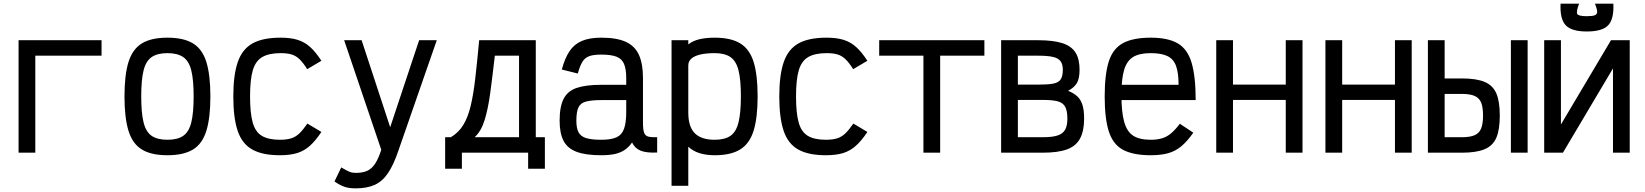

<svg xmlns="http://www.w3.org/2000/svg" viewBox="-20 -839 9040 1055"><path d="M82 0V-618H538V-533H108L174 -600V0Z M900 14Q811 14 759.5 -17.5Q708 -49 686 -120.5Q664 -192 664 -309Q664 -427 686 -498Q708 -569 759.5 -600.5Q811 -632 900 -632Q989 -632 1040.5 -600.5Q1092 -569 1114 -498Q1136 -427 1136 -309Q1136 -192 1114 -120.5Q1092 -49 1040.5 -17.5Q989 14 900 14ZM900 -71Q955 -71 986.5 -92.5Q1018 -114 1031 -166Q1044 -218 1044 -309Q1044 -401 1031 -452.5Q1018 -504 986.5 -525.5Q955 -547 900 -547Q845 -547 813.5 -525.5Q782 -504 769 -452.5Q756 -401 756 -309Q756 -218 769 -166Q782 -114 813.5 -92.5Q845 -71 900 -71Z M1518 14Q1422 14 1366 -17.5Q1310 -49 1286 -120Q1262 -191 1262 -309Q1262 -427 1286.5 -498Q1311 -569 1367.5 -600.5Q1424 -632 1522 -632Q1577 -632 1615.5 -620Q1654 -608 1684.5 -580.5Q1715 -553 1746 -505L1668 -459Q1646 -494 1626.5 -513Q1607 -532 1583 -539.5Q1559 -547 1522 -547Q1458 -547 1421 -525.5Q1384 -504 1369 -452.5Q1354 -401 1354 -309Q1354 -218 1368.5 -166Q1383 -114 1419 -92.5Q1455 -71 1518 -71Q1554 -71 1579 -78.5Q1604 -86 1624.5 -105.5Q1645 -125 1669 -160L1746 -114Q1715 -67 1683.5 -38.5Q1652 -10 1613 2Q1574 14 1518 14Z M1934 196Q1898 196 1873 187.5Q1848 179 1818 158L1855 81Q1886 99 1900.5 105Q1915 111 1934 111Q1972 111 1997 100Q2022 89 2040.5 61.5Q2059 34 2075 -16L1871 -618H1967L2124 -140L2283 -618H2380L2169 -11Q2143 66 2112.5 111.5Q2082 157 2039.5 176.5Q1997 196 1934 196Z M2457 -85Q2500 -110 2526 -153Q2552 -196 2567 -260Q2582 -324 2592 -412.5Q2602 -501 2613 -618H2924V-85H2832V-533H2699Q2686 -419 2674 -330Q2662 -241 2643 -179.5Q2624 -118 2588 -85ZM2426 88V-85H2974V88H2882V0H2518V88Z M3284 14Q3199 14 3149 -4.5Q3099 -23 3077 -64.5Q3055 -106 3055 -176Q3055 -253 3077 -296Q3099 -339 3149 -356Q3199 -373 3284 -373H3421V-411Q3421 -459 3409 -487.5Q3397 -516 3367.5 -527.5Q3338 -539 3284 -539Q3242 -539 3218 -530.5Q3194 -522 3180 -499Q3166 -476 3155 -435L3067 -457Q3084 -520 3109.5 -558Q3135 -596 3177 -614Q3219 -632 3284 -632Q3370 -632 3420 -608.5Q3470 -585 3491.5 -536Q3513 -487 3513 -411V-166Q3513 -128 3519 -110.5Q3525 -93 3542 -88.5Q3559 -84 3591 -85V-1Q3534 2 3501.5 -10.5Q3469 -23 3453 -56Q3435 -30 3411.5 -14.5Q3388 1 3357 7.5Q3326 14 3284 14ZM3284 -71Q3338 -71 3367.5 -84.5Q3397 -98 3409 -131.5Q3421 -165 3421 -224V-289H3284Q3230 -289 3200 -281Q3170 -273 3158.5 -249Q3147 -225 3147 -176Q3147 -136 3158.5 -113Q3170 -90 3200 -80.5Q3230 -71 3284 -71Z M3670 182V-618H3762V-595Q3787 -615 3823.5 -623.5Q3860 -632 3907 -632Q3996 -632 4047.5 -600.5Q4099 -569 4121 -498.5Q4143 -428 4143 -310Q4143 -192 4121 -121Q4099 -50 4047.5 -18Q3996 14 3907 14Q3860 14 3823.5 2.5Q3787 -9 3762 -33V182ZM3907 -71Q3962 -71 3993.5 -92.5Q4025 -114 4038 -166.5Q4051 -219 4051 -310Q4051 -401 4038 -452.5Q4025 -504 3993.5 -525.5Q3962 -547 3907 -547Q3861 -547 3828.5 -539.5Q3796 -532 3779 -517Q3762 -502 3762 -479V-221Q3762 -142 3798 -106.5Q3834 -71 3907 -71Z M4518 14Q4422 14 4366 -17.5Q4310 -49 4286 -120Q4262 -191 4262 -309Q4262 -427 4286.5 -498Q4311 -569 4367.5 -600.5Q4424 -632 4522 -632Q4577 -632 4615.5 -620Q4654 -608 4684.5 -580.5Q4715 -553 4746 -505L4668 -459Q4646 -494 4626.5 -513Q4607 -532 4583 -539.5Q4559 -547 4522 -547Q4458 -547 4421 -525.5Q4384 -504 4369 -452.5Q4354 -401 4354 -309Q4354 -218 4368.5 -166Q4383 -114 4419 -92.5Q4455 -71 4518 -71Q4554 -71 4579 -78.5Q4604 -86 4624.5 -105.5Q4645 -125 4669 -160L4746 -114Q4715 -67 4683.5 -38.5Q4652 -10 4613 2Q4574 14 4518 14Z M5054 0V-618H5146V0ZM4811 -533V-618H5389V-533Z M5481 0V-618H5684Q5767 -618 5817 -602Q5867 -586 5889.5 -550.5Q5912 -515 5912 -456Q5912 -408 5897.5 -383Q5883 -358 5849 -340Q5881 -327 5900 -309Q5919 -291 5928 -262Q5937 -233 5937 -187Q5937 -119 5914.5 -77.5Q5892 -36 5842.5 -18Q5793 0 5709 0ZM5573 -85H5709Q5762 -85 5791 -94.5Q5820 -104 5832.5 -126Q5845 -148 5845 -187Q5845 -231 5832.5 -253Q5820 -275 5791 -282.5Q5762 -290 5709 -290H5573ZM5573 -374H5684Q5738 -374 5767 -379.5Q5796 -385 5808 -402.5Q5820 -420 5820 -456Q5820 -485 5808 -502Q5796 -519 5767 -526Q5738 -533 5684 -533H5573Z M6303 14Q6207 14 6151.5 -15.5Q6096 -45 6073 -116Q6050 -187 6050 -309Q6050 -432 6073 -502.5Q6096 -573 6151.5 -602.5Q6207 -632 6303 -632Q6397 -632 6451 -601Q6505 -570 6527.5 -494.5Q6550 -419 6550 -289H6079V-373H6456Q6456 -439 6442 -477Q6428 -515 6394.5 -531Q6361 -547 6303 -547Q6241 -547 6206.5 -526Q6172 -505 6157 -455.5Q6142 -406 6142 -318Q6142 -224 6157 -170Q6172 -116 6206.5 -93.5Q6241 -71 6303 -71Q6338 -71 6365 -79Q6392 -87 6415 -106.5Q6438 -126 6463 -159L6537 -110Q6504 -63 6472 -36Q6440 -9 6400 2.5Q6360 14 6303 14Z M7045 0V-618H7137V0ZM6663 0V-618H6755V0ZM6692 -290V-374H7108V-290Z M7645 0V-618H7737V0ZM7263 0V-618H7355V0ZM7292 -290V-374H7708V-290Z M7826 0V-618H7918V-18L7860 -85H8013Q8057 -85 8082.5 -96Q8108 -107 8118.5 -133Q8129 -159 8129 -204Q8129 -250 8118.5 -275.5Q8108 -301 8082.5 -312Q8057 -323 8013 -323H7854V-408H8013Q8092 -408 8137.5 -389Q8183 -370 8202 -326Q8221 -282 8221 -204Q8221 -126 8202 -82Q8183 -38 8137.5 -19Q8092 0 8013 0ZM8282 0V-618H8374V0Z M8465 0V-618H8557V0H8465L8832 -618H8935V0H8843V-618H8935L8568 0ZM8699 -666Q8615 -666 8583 -700.5Q8551 -735 8555 -819H8657Q8640 -775 8646.5 -762.5Q8653 -750 8699 -750Q8731 -750 8744 -755.5Q8757 -761 8756 -776Q8755 -791 8744 -819H8845Q8849 -735 8817 -700.5Q8785 -666 8699 -666Z"/></svg>

Font: Victor Mono SemiBold
Style: Regular
Weight: 600
Monospace: yes
Designer: Rune Bjørnerås
Version: Version 1.561;gftools[0.9.30]